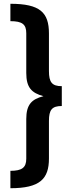

<svg xmlns="http://www.w3.org/2000/svg" viewBox="-20 -858 363 1016"><path d="M35 -746C98 -746 119 -729 119 -682V-472C119 -395 147 -366 210 -349C147 -333 119 -304 119 -228V-18C119 29 96 46 35 46V138C191 138 239 89 239 -19V-218C239 -277 255 -297 307 -297V-402C255 -402 239 -423 239 -482V-681C239 -792 192 -838 35 -838Z"/></svg>

Font: Fira Sans Medium
Style: Regular
Weight: 500
Designer: Carrois Corporate & Edenspiekermann AG
Foundry: Carrois Corporate GbR & Edenspiekermann AG
Version: Version 4.203